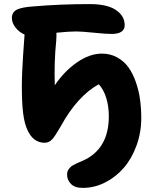

<svg xmlns="http://www.w3.org/2000/svg" viewBox="-20 -770 751 939"><path d="M384.8 148.9Q345.2 148.9 326.7 129.2Q308.1 109.4 308.1 85Q308.1 76.7 310.1 69.3Q312 62 317.4 55.9Q322.8 49.8 326.2 45.9Q329.6 42 339.6 36.9Q349.6 31.7 353 30Q356.4 28.3 369.4 22.7Q382.3 17.1 384.8 16.1Q512.2 -40.5 512.2 -201.2Q512.2 -251 499.3 -292Q486.3 -333 462.9 -357.9Q357.4 -299.3 276.9 -151.9Q247.6 -101.6 235.8 -89.4Q219.7 -71.8 199.2 -71.8Q128.9 -71.8 102.1 -168Q90.8 -210.9 88.1 -281Q85.4 -351.1 88.6 -420.9Q91.8 -490.7 100.1 -601.1Q73.2 -612.8 55.7 -635.5Q38.1 -658.2 38.1 -682.1Q38.1 -710 61.8 -722.4Q85.4 -734.9 145 -738.8Q276.9 -750 418.9 -750Q504.4 -750 547.1 -720.9Q589.8 -691.9 589.8 -647Q589.8 -604 524.9 -604Q497.6 -604 438.5 -610.1Q379.4 -616.2 351.1 -616.2Q318.4 -616.2 255.9 -609.9Q256.8 -597.7 254.9 -569.8Q244.1 -464.4 248 -353Q294.9 -422.4 356.9 -465.1Q418.9 -507.8 478 -507.8Q520 -507.8 553.7 -489Q587.4 -470.2 608.9 -439.7Q630.4 -409.2 644.8 -367.4Q659.2 -325.7 665 -282.5Q670.9 -239.3 670.9 -192.9Q670.9 -122.1 647.7 -58.3Q624.5 5.4 585.7 50.5Q546.9 95.7 494.4 122.3Q441.9 148.9 384.8 148.9Z"/></svg>

Font: Shantell Sans Irregular Bouncy
Style: Bold
Weight: 700
Designer: Stephen Nixon, Anya Danilova, Shantell Martin
Foundry: Arrow Type
Version: Version 1.006;[9816181b4]